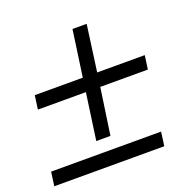

<svg xmlns="http://www.w3.org/2000/svg" viewBox="-132 -741 846 853"><g transform="rotate(-20 291.5 -314.5)"><path d="M258 -345H31L40 -410H267L298 -629H365L335 -410H560L551 -345H326L294 -125H227ZM-8 -66H512L503 0H-17Z"/></g></svg>

Font: Krub Medium
Style: Italic
Weight: 500
Italic angle: -8°
Designer: Ekaluck Peanpanawate
Foundry: Cadson Demak Co.,Ltd.
Version: Version 1.000; ttfautohint (v1.6)